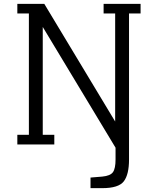

<svg xmlns="http://www.w3.org/2000/svg" viewBox="-20 -750 810 997"><path d="M518 -680H578V-119L210 -730H70V-680H130V-50H70V0H262V-50H202V-610L580 17V78Q580 125 566.5 144Q553 163 511 167L450 172V227H511Q596 227 623 191.5Q650 156 650 78V-680H710V-730H518Z"/></svg>

Font: Glegoo
Style: Regular
Weight: 400
Version: Version 2.0.1; ttfautohint (v0.9) -r 48 -G 60